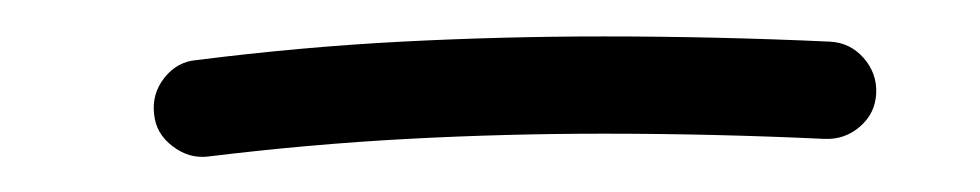

<svg xmlns="http://www.w3.org/2000/svg" viewBox="-20 -719 546 107"><path d="M65.9 -655.3Q64.5 -666.5 71.5 -675.5Q78.6 -684.6 89.4 -685.5Q147.9 -692.9 204.1 -695.8Q260.3 -698.7 316.4 -698.7Q378.9 -698.7 442.4 -695.8Q453.6 -695.3 461.2 -686.8Q468.8 -678.2 468.3 -667Q467.8 -655.8 459.2 -648.4Q450.7 -641.1 439.5 -641.6Q377.4 -644.5 316.4 -644.5Q261.7 -644.5 207.3 -641.6Q152.8 -638.7 96.2 -631.8Q85.4 -630.4 76.2 -637.5Q66.9 -644.5 65.9 -655.3Z"/></svg>

Font: Mikhak Light
Style: Regular
Weight: 300
Designer: Amin Abedi
Version: Version 3.3